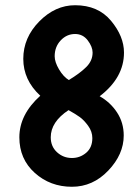

<svg xmlns="http://www.w3.org/2000/svg" viewBox="-20 -681 524 734"><path d="M54 -156Q54 -243 134 -315Q69 -375 69 -456Q69 -537 130 -599Q191 -661 267 -661Q355 -661 404.5 -601.5Q454 -542 454 -480Q454 -384 361 -313Q402 -290 427.5 -251Q453 -212 453 -163Q453 -91 394 -29Q335 33 255 33Q172 33 113 -20Q54 -73 54 -156ZM333 -153Q333 -178 317 -200Q301 -222 285 -233.5Q269 -245 242 -260Q174 -215 174 -156Q174 -121 198 -99Q222 -77 255 -77Q286 -77 309.5 -97Q333 -117 333 -153ZM189 -466Q189 -444 205.5 -416Q222 -388 243 -375Q286 -401 310 -425Q334 -449 334 -480Q334 -502 315.5 -526.5Q297 -551 267 -551Q235 -551 212 -526.5Q189 -502 189 -466Z"/></svg>

Font: Boogaloo
Style: Regular
Weight: 400
Designer: John Vargas Beltran
Foundry: John Vargas Beltran
Version: Version 1.001